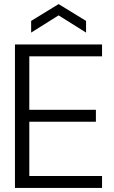

<svg xmlns="http://www.w3.org/2000/svg" viewBox="-20 -917 555 937"><path d="M53 0V-700H478V-642H123V-381H448V-323H123V-58H478V0ZM132 -758V-815L266 -897L400 -815V-758L266 -842Z"/></svg>

Font: DM Sans 36pt Light
Style: Regular
Weight: 300
Designer: Colophon Foundry, Jonny Pinhorn
Foundry: Colophon Foundry
Version: Version 4.004;gftools[0.9.30]